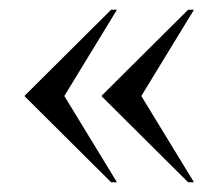

<svg xmlns="http://www.w3.org/2000/svg" viewBox="-20 -444 448 394"><path d="M208 -70 30 -247 208 -424H220L112 -247L220 -70ZM366 -70 188 -247 366 -424H378L270 -247L378 -70Z"/></svg>

Font: Spectral SC Light
Style: Regular
Weight: 300
Designer: Jean-Baptiste Levee
Foundry: Production Type
Version: Version 2.001